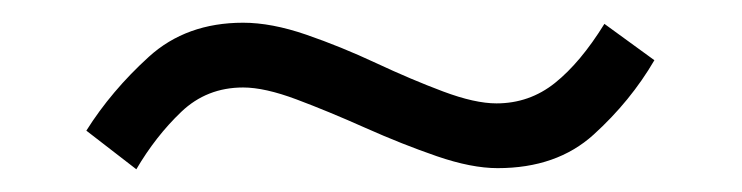

<svg xmlns="http://www.w3.org/2000/svg" viewBox="-20 -424 653 169"><path d="M100 -275 56 -309Q78 -344 111 -374Q144 -404 194 -404Q219 -404 249.5 -393.5Q280 -383 311 -368.5Q342 -354 370 -343.5Q398 -333 417 -333Q446 -333 468.5 -351Q491 -369 512 -403L556 -371Q535 -335 502.5 -305.5Q470 -276 418 -276Q395 -276 364.5 -286.5Q334 -297 301.5 -311.5Q269 -326 241 -336.5Q213 -347 194 -347Q162 -347 139.5 -325.5Q117 -304 100 -275Z"/></svg>

Font: Zen Kaku Gothic New
Style: Regular
Weight: 400
Designer: Yoshimichi Ohira
Foundry: Positype
Version: Version 1.001